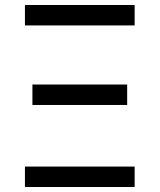

<svg xmlns="http://www.w3.org/2000/svg" viewBox="-20 -750 640 770"><path d="M80 -648V-730H520V-648ZM80 0V-82H520V0ZM110 -329V-411H490V-329Z"/></svg>

Font: JetBrains Mono Zero
Style: Regular-Zero
Weight: 400
Designer: Philipp Nurullin, Konstantin Bulenkov
Foundry: JetBrains
Version: Version 2.211